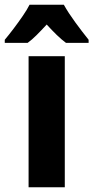

<svg xmlns="http://www.w3.org/2000/svg" viewBox="-61 -786 392 806"><path d="M211 0H59V-550H211ZM207 -766Q226 -732 254.5 -693Q283 -654 311 -619V-606H216Q197 -620 177 -639.5Q157 -659 135 -683Q112 -658 92.5 -638.5Q73 -619 55 -606H-41V-619Q-25 -638 -4.5 -665Q16 -692 34.5 -719Q53 -746 63 -766Z"/></svg>

Font: Noto Sans Lao Condensed ExtraBold
Style: Regular
Weight: 800
Width: 3
Designer: Monotype Design Team
Foundry: Monotype Imaging Inc.
Version: Version 2.003; ttfautohint (v1.8.4.7-5d5b)